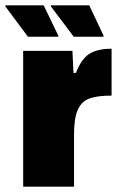

<svg xmlns="http://www.w3.org/2000/svg" viewBox="-48 -701 455 721"><path d="M39 -510H224L228 -427H237Q257 -479 287 -498.5Q317 -518 371 -518V-342Q317 -342 287.5 -331Q258 -320 244 -288.5Q230 -257 230 -195V0H39ZM57 -563 -28 -677V-681H116L171 -567V-563ZM229 -563 143 -677V-681H287L341 -567V-563Z"/></svg>

Font: Saira Semi Condensed Black
Style: Regular
Weight: 900
Width: 4
Designer: Hector Gatti with collaboration of the Omnibus-Type team
Foundry: Omnibus-Type
Version: Version 1.001; ttfautohint (v1.8)